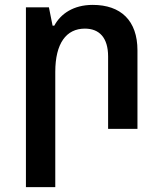

<svg xmlns="http://www.w3.org/2000/svg" viewBox="-20 -527 664 785"><path d="M86 238H206V-233C206 -350 251 -410 327 -410C386 -410 422 -373 422 -296V0H542V-321C542 -443 474 -507 359 -507C281 -507 228 -471 202 -422H195L180 -497H86Z"/></svg>

Font: Noto Sans Armenian Semi
Style: Regular
Weight: 600
Designer: Monotype Design Team
Foundry: Monotype Imaging Inc.
Version: Version 1.901